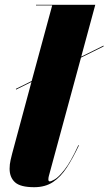

<svg xmlns="http://www.w3.org/2000/svg" viewBox="-20 -770 452 800"><path d="M309 -164.5Q284 -111.5 258.5 -72.2Q233 -33 200.8 -11.5Q168.5 10 122.5 10Q65 10 42.5 -10.5Q20 -31 20 -67Q20 -85.5 24.2 -103.5Q28.5 -121.5 30.5 -129.5L111 -428.5L46.5 -396.5V-400L112 -432.5L197.5 -747.5H130V-750H377L318.5 -534L411.5 -580V-576.5L317.5 -530L183.5 -36.5Q181.5 -29 181.5 -22Q181.5 -14 188.5 -14Q192 -14 207.8 -22.5Q223.5 -31 248.8 -62.8Q274 -94.5 306.5 -165Z"/></svg>

Font: Bodoni* 72pt Fatface
Style: Italic
Weight: 900
Italic angle: -13°
Version: Version 2.3